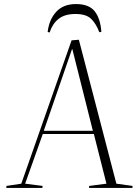

<svg xmlns="http://www.w3.org/2000/svg" viewBox="-20 -927 684 947"><path d="M369 -731 554 -21 634 -10 633 0H419L420 -10L505 -21L443 -266H191L104 -21L190 -10L189 0H11L12 -10L85 -21L333 -728ZM196 -282H438L337 -684H335ZM470 -768Q453 -812 428.5 -835Q404 -858 352 -858Q299 -858 268.5 -833.5Q238 -809 225 -767L215 -769Q222 -830 257 -868.5Q292 -907 355 -907Q418 -907 446.5 -872Q475 -837 480 -770Z"/></svg>

Font: Display Extralight
Style: Italic
Weight: 200
Italic angle: -2°
Designer: Latin by Veronika Burian and Jose Scaglione. Greek by Irene Vlachou. Cyrillic by Vera Evstafieva
Foundry: TypeTogether
Version: Version 3.002